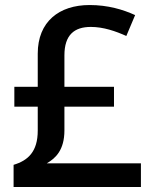

<svg xmlns="http://www.w3.org/2000/svg" viewBox="-20 -794 612 763"><path d="M336 -774C215 -774 130 -708 130 -581V-449H37V-370H130V-275C130 -191 91 -156 34 -139V-51H540V-145H166C201 -165 236 -198 236 -276V-370H433V-449H236V-574C236 -655 275 -687 341 -687C391 -687 440 -670 482 -651L517 -734C469 -756 409 -774 336 -774Z"/></svg>

Font: Noto Sans Tamil UI Medium
Style: Regular
Weight: 500
Designer: Jelle Bosma - Monotype Design Team
Foundry: Monotype Imaging Inc.
Version: Version 2.004